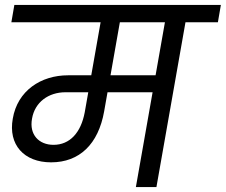

<svg xmlns="http://www.w3.org/2000/svg" viewBox="-20 -760 917 780"><path d="M187.6 -100.5C303 -100.5 379.6 -174.6 403.1 -307.6L472.1 -699H393.9L324.2 -303.6C308.7 -220.8 263.6 -171.6 197.4 -171.6C138.1 -171.6 98.1 -213 110.1 -277.9C121.3 -344.8 177 -385.2 245.9 -385.2H646.5L658.6 -454.1H256.4C146.3 -454.1 51 -391.6 31.9 -277.9C12.9 -172.6 77 -100.5 187.6 -100.5ZM615.5 0 743.5 -726.2H660L532 0ZM865.2 -669.6 877.3 -740H38.3L26.2 -669.6Z"/></svg>

Font: Poppins Devanagari Thin
Style: Italic
Weight: 100
Italic angle: -10°
Designer: Ninad Kale (Devanagari), Jonny Pinhorn (Latin)
Foundry: Indian Type Foundry
Version: 4.005